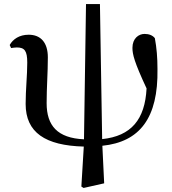

<svg xmlns="http://www.w3.org/2000/svg" viewBox="-20 -710 853 951"><path d="M394 221 496 198 487 12C672 -7 764 -125 760 -368C760 -424 756 -473 747 -521C736 -535 718 -542 696 -542C667 -542 636 -520 636 -473C636 -441 645 -403 706 -272C698 -118 630 -36 486 -21L475 -690H406L396 -20C264 -26 211 -88 211 -199C211 -278 217 -349 217 -426C217 -499 182 -538 122 -538C76 -538 44 -516 28 -487L35 -472C44 -473 53 -475 63 -475C102 -475 115 -458 115 -400C115 -337 107 -265 107 -195C107 -54 204 11 395 16L383 214Z"/></svg>

Font: Noto Serif HK SemiBold
Style: Regular
Weight: 600
Designer: Ryoko NISHIZUKA 西塚涼子 (kana & ideographs); Frank Grießhammer (Latin, Greek & Cyrillic); Wenlong ZHANG 张文龙 (bopomofo); San
Foundry: Adobe
Version: Version 2.001;hotconv 1.1.0;makeotfexe 2.6.0